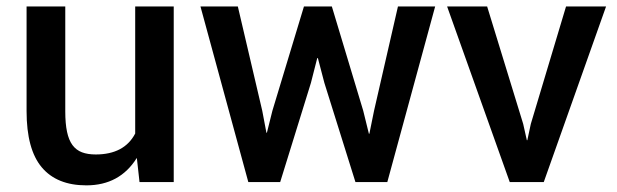

<svg xmlns="http://www.w3.org/2000/svg" viewBox="-20 -548 1856 578"><path d="M240 10Q151.5 10 105.8 -44.2Q60 -98.5 60 -213.5V-528.5H176.5V-212.5Q176.5 -176 181.8 -151.2Q187 -126.5 198.2 -111.2Q209.5 -96 226.8 -89.5Q244 -83 268 -83Q354 -83 387 -146V-528.5H503V0H400L392 -72H391.5Q340 10 240 10Z M1146 0H1050L956.5 -298.5L937 -373H935L916 -298.5L823.5 0H727.5L583.5 -528.5H696L769.5 -214.5L782 -148.5H783.5L800 -214.5L895 -528.5H979L1073.5 -214.5L1090.5 -145.5H1092L1106 -214.5L1178 -528.5H1290Z M1617 0H1514.5L1326 -528.5H1446.5L1555 -175L1566 -126H1567.5L1578 -175L1684 -528.5H1804.5Z"/></svg>

Font: Roberto Sans Medium
Style: Regular
Weight: 500
Designer: Google (font) & Cristiano Sobral (main changes)
Version: Version 1.000;October 12, 2021;FontCreator 14.0.0.2814 64-bi